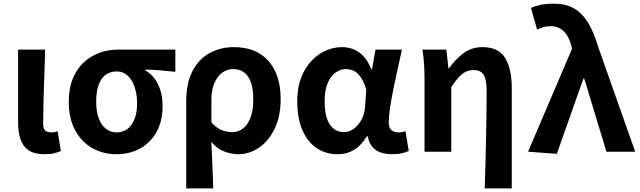

<svg xmlns="http://www.w3.org/2000/svg" viewBox="-20 -832 3508 1053"><path d="M224.5 13.8Q168.8 13.8 137.4 -7.5Q106 -28.7 92.6 -67.7Q79.3 -106.6 79.3 -158.8V-559.8H227.6Q226 -491.7 223.1 -417.3Q220.1 -342.9 218.5 -274Q216.8 -205.1 216.8 -152.6Q216.8 -126.6 228.1 -116.2Q239.5 -105.8 261.8 -105.8Q269 -105.8 278.3 -107.3Q287.5 -108.8 295.9 -112.6L313.9 -3.8Q297.5 3.3 277.4 8.5Q257.2 13.8 224.5 13.8Z M618.1 13.8Q546.6 13.8 487.3 -19.3Q428 -52.3 392.6 -116.7Q357.2 -181.1 357.2 -273.4Q357.2 -346.7 379.2 -400.5Q401.2 -454.2 439 -489.4Q476.9 -524.6 524.9 -542.2Q572.9 -559.8 625 -559.8H941.7V-438.2Q895.7 -442.7 858.9 -446.2Q822 -449.6 777.6 -450.4V-445.6Q821.9 -420.1 846.8 -369.5Q871.8 -318.8 871.8 -250.8Q871.8 -168.7 839.1 -109.3Q806.4 -50 748.8 -18.1Q691.3 13.8 618.1 13.8ZM619.6 -105.8Q653.9 -105.8 679 -124.8Q704.1 -143.7 718 -179.6Q731.9 -215.4 731.9 -265.6Q731.9 -313.5 718.9 -353.1Q706 -392.7 681.1 -416.4Q656.2 -440.2 620.1 -440.2Q586.8 -440.2 561.3 -423Q535.9 -405.9 521.7 -368.9Q507.5 -331.9 507.5 -273.4Q507.5 -220.9 521.6 -183.1Q535.7 -145.3 561 -125.6Q586.3 -105.8 619.6 -105.8Z M1001.3 201.1V-272.9Q1001.3 -376.6 1036 -442.9Q1070.8 -509.3 1130.1 -541.4Q1189.3 -573.5 1263.5 -573.5Q1384.5 -573.5 1451.9 -498.1Q1519.2 -422.6 1519.2 -288.9Q1519.2 -192.9 1485.8 -125Q1452.5 -57.1 1399.5 -21.7Q1346.5 13.8 1287.6 13.8Q1249.5 13.8 1210.2 -1Q1170.9 -15.9 1139 -53.9Q1141.6 -8.7 1143.2 33.2Q1144.9 75 1146.5 116.3Q1148 157.5 1149.6 201.1ZM1255.3 -107.4Q1286.3 -107.4 1312.3 -126.9Q1338.2 -146.4 1353.7 -186.2Q1369.1 -226.1 1369.1 -286.6Q1369.1 -340.3 1356.9 -377.5Q1344.8 -414.6 1320.2 -433.9Q1295.6 -453.2 1257.6 -453.2Q1224.9 -453.2 1197.9 -432.9Q1170.9 -412.5 1155.2 -374.9Q1139.4 -337.2 1139.4 -282.8V-160.6Q1169.3 -127.5 1197.8 -117.5Q1226.3 -107.4 1255.3 -107.4Z M1831.9 13.8Q1765.6 13.8 1715.7 -20.3Q1665.9 -54.4 1638 -119.5Q1610.2 -184.6 1610.2 -275.5Q1610.2 -369.3 1644.9 -435.9Q1679.6 -502.4 1736 -538Q1792.4 -573.5 1857.1 -573.5Q1890 -573.5 1919.6 -561.4Q1949.3 -549.3 1974.2 -522.7Q1999.1 -496.1 2016 -452.4H2020.3L2039.5 -559.8H2184.5Q2173.5 -509.8 2160.9 -453.7Q2148.4 -397.7 2137.3 -342.8Q2126.2 -287.8 2119.1 -240.2Q2111.9 -192.5 2111.9 -159.3Q2111.9 -130.2 2127.4 -118Q2142.9 -105.8 2166.5 -105.8Q2174.9 -105.8 2184.6 -107.5Q2194.3 -109.2 2203.7 -113L2221.8 -4.2Q2207.6 2.9 2185.1 8.3Q2162.5 13.8 2131.5 13.8Q2075.1 13.8 2041.2 -9Q2007.4 -31.8 1996.5 -84.8H1992Q1933.6 13.8 1831.9 13.8ZM1866.1 -107.4Q1894.5 -107.4 1919.6 -125.5Q1944.7 -143.6 1961.9 -174.4Q1979.2 -205.2 1981.6 -242.3L1989 -341.3Q1979.9 -371.4 1968 -392.9Q1956 -414.3 1942.1 -427.7Q1928.1 -441.2 1911.9 -447.2Q1895.6 -453.2 1878 -453.2Q1848.5 -453.2 1821.3 -434.5Q1794.2 -415.8 1777.4 -377Q1760.5 -338.2 1760.5 -277.1Q1760.5 -191 1789 -149.2Q1817.4 -107.4 1866.1 -107.4Z M2638.3 201.1Q2640.9 135.1 2642.6 63Q2644.2 -9 2645.8 -79.8Q2647.4 -150.6 2648.1 -214.8Q2648.9 -278.9 2648.9 -330.9Q2648.9 -396 2632.6 -421.9Q2616.3 -447.7 2576.7 -447.7Q2553.7 -447.7 2534 -438.2Q2514.3 -428.7 2495.6 -408.2Q2476.9 -387.7 2455 -354.4V0H2308.3V-392.9Q2308.3 -426.4 2306.2 -470.4Q2304.1 -514.3 2297 -559.8H2428L2439.4 -457.2H2442.2Q2480.2 -510 2524 -541.8Q2567.8 -573.5 2626.5 -573.5Q2713.9 -573.5 2750.3 -514.3Q2786.7 -455 2786.7 -349.1V201.1Z M3033.8 11.7 2876.1 0 3117.2 -564.7 3112.9 -582.6Q3099.6 -634.6 3070.6 -661.5Q3041.5 -688.4 3002.9 -688.4Q2977.7 -688.4 2960.6 -683.3Q2943.6 -678.2 2925.5 -669.6L2892 -789.2Q2917.7 -799.3 2945.4 -805.5Q2973.1 -811.7 3020 -811.7Q3082.3 -811.7 3127 -786.5Q3171.6 -761.4 3204.2 -709Q3236.8 -656.6 3260.8 -574.8L3463.6 0H3305.9L3184.4 -400.6H3179.6Z"/></svg>

Font: Shanggu Sans SC VF
Style: Regular
Weight: 250
Designer: GuiWonder
Version: Version 1.021